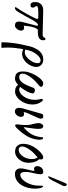

<svg xmlns="http://www.w3.org/2000/svg" viewBox="939 -1770 1055 2974"><g transform="rotate(90 1467.0 -283.5)"><path d="M102 13Q88 13 93 -1Q98 -15 120 -45Q135 -67 155 -99.5Q175 -132 195 -168.5Q215 -205 233 -239Q251 -273 262 -298Q273 -324 273.5 -335Q274 -346 260 -347Q239 -348 217 -348.5Q195 -349 174 -349Q125 -349 99 -342.5Q73 -336 73 -322Q73 -317 76.5 -311.5Q80 -306 84 -300Q88 -295 93 -287.5Q98 -280 98 -263Q98 -228 64 -228Q37 -228 24.5 -245.5Q12 -263 12 -300Q12 -359 47 -392Q82 -425 144 -425Q229 -425 320.5 -420.5Q412 -416 503 -416Q529 -416 542 -421Q555 -426 558 -436Q562 -445 569 -452.5Q576 -460 583 -460Q594 -460 599 -451.5Q604 -443 604 -423Q604 -342 480 -342H447Q440 -342 436 -339Q432 -336 429 -332Q416 -310 408 -289.5Q400 -269 395 -245Q386 -199 383 -170.5Q380 -142 379 -123Q385 -125 395 -127Q405 -129 416 -129Q431 -129 443 -117Q455 -105 455 -83Q455 -60 443 -38Q431 -16 413 -1.5Q395 13 376 13Q314 13 314 -51Q314 -62 316.5 -77Q319 -92 325 -117L378 -321Q380 -333 377.5 -338.5Q375 -344 366 -344Q352 -344 332 -321Q312 -298 286 -251L218 -128Q191 -79 172.5 -49Q154 -19 145 -8Q135 3 124 8Q113 13 102 13Z M635 217Q636 143 643.5 72Q651 1 665 -70Q679 -141 697 -214Q712 -272 739 -320Q766 -368 806 -396.5Q846 -425 900 -425Q940 -425 966 -409.5Q992 -394 1005 -369.5Q1018 -345 1018 -317Q1018 -284 1003 -246Q988 -208 960 -174.5Q932 -141 893.5 -119.5Q855 -98 808 -98Q787 -98 761.5 -107.5Q736 -117 713 -134L737 -158Q753 -146 763.5 -142.5Q774 -139 794 -139Q820 -139 848.5 -158Q877 -177 902 -207Q927 -237 943 -271.5Q959 -306 959 -337Q959 -362 948 -373Q937 -384 914 -384Q888 -384 856.5 -358Q825 -332 798 -288.5Q771 -245 758 -191Q733 -85 722.5 18Q712 121 722 217Q722 221 709 222.5Q696 224 679 224Q662 224 648.5 222Q635 220 635 217Z M1199 12Q1171 12 1145 2.5Q1119 -7 1103 -33.5Q1087 -60 1087 -111Q1087 -148 1096 -184Q1105 -220 1120 -254Q1142 -303 1168.5 -341.5Q1195 -380 1221.5 -402.5Q1248 -425 1271 -425Q1285 -425 1295 -422.5Q1305 -420 1312 -415Q1329 -402 1324.5 -386Q1320 -370 1289 -347Q1269 -332 1240.5 -304Q1212 -276 1184.5 -241Q1157 -206 1139 -170Q1121 -134 1121 -102Q1121 -78 1134.5 -65.5Q1148 -53 1175 -53Q1198 -53 1217 -63Q1236 -73 1252 -93Q1275 -120 1292 -155Q1309 -190 1320.5 -220Q1332 -250 1336 -262Q1344 -287 1361 -293Q1378 -299 1394 -294Q1410 -290 1418.5 -282.5Q1427 -275 1427 -262Q1427 -243 1413.5 -210Q1400 -177 1377 -139Q1354 -101 1324.5 -66.5Q1295 -32 1262.5 -10Q1230 12 1199 12ZM1397 11Q1357 11 1330 -4Q1303 -19 1295 -43L1323 -79Q1333 -53 1373 -53Q1395 -53 1421.5 -70Q1448 -87 1472 -119Q1496 -151 1511.5 -195.5Q1527 -240 1527 -294Q1527 -317 1524.5 -335Q1522 -353 1520 -360Q1517 -374 1515 -384.5Q1513 -395 1513 -399Q1513 -420 1533 -420Q1538 -420 1548 -408Q1558 -396 1572 -372Q1586 -347 1592.5 -317.5Q1599 -288 1599 -257Q1599 -206 1582.5 -158Q1566 -110 1537.5 -72Q1509 -34 1473 -11.5Q1437 11 1397 11Z M1709 14Q1681 14 1666 -2Q1651 -18 1651 -49Q1651 -63 1653.5 -79Q1656 -95 1662 -116L1744 -403Q1747 -414 1756 -419.5Q1765 -425 1781 -425Q1801 -425 1810 -416.5Q1819 -408 1819 -391Q1819 -376 1808.5 -348Q1798 -320 1771 -265Q1746 -215 1732.5 -180Q1719 -145 1716 -122Q1730 -128 1753 -128Q1770 -128 1780.5 -114.5Q1791 -101 1791 -81Q1791 -57 1779 -35.5Q1767 -14 1748.5 0Q1730 14 1709 14Z M1925 10Q1907 10 1907 -17Q1907 -26 1908 -38Q1909 -50 1912 -72Q1914 -82 1915 -96.5Q1916 -111 1916.5 -127Q1917 -143 1917 -155Q1917 -195 1913.5 -214Q1910 -233 1909 -237Q1903 -260 1898 -281.5Q1893 -303 1890 -320.5Q1887 -338 1887 -349Q1887 -384 1903 -405Q1919 -426 1935 -426Q1952 -426 1964.5 -409Q1977 -392 1977 -351Q1977 -337 1975.5 -319Q1974 -301 1972 -280Q1970 -259 1966 -236Q1961 -202 1958 -179.5Q1955 -157 1953 -145Q1951 -133 1950 -128L1957 -124Q1996 -156 2030.5 -200Q2065 -244 2085 -302Q2093 -325 2098.5 -349.5Q2104 -374 2104 -391Q2104 -424 2116 -424Q2145 -424 2145 -367Q2145 -337 2137 -299Q2129 -261 2114 -223Q2104 -198 2085 -167Q2066 -136 2043 -105Q2020 -74 1997 -48Q1974 -22 1955 -6Q1936 10 1925 10Z M2330 11Q2272 11 2240 -22.5Q2208 -56 2208 -118Q2208 -155 2218 -189Q2228 -223 2241 -251Q2257 -284 2280 -315Q2303 -346 2328 -371Q2353 -396 2376.5 -410.5Q2400 -425 2417 -425Q2433 -425 2442 -416Q2451 -407 2451 -391Q2451 -375 2438.5 -359Q2426 -343 2394 -316Q2352 -282 2319.5 -242Q2287 -202 2268 -164Q2249 -126 2249 -98Q2249 -73 2263 -59Q2277 -45 2299 -45Q2338 -45 2371 -74Q2404 -103 2424 -149.5Q2444 -196 2444 -247Q2444 -281 2436 -304.5Q2428 -328 2414 -344L2441 -375Q2502 -303 2502 -201Q2502 -138 2476.5 -90.5Q2451 -43 2412 -16Q2373 11 2330 11Z M2671 13Q2637 13 2613 -9Q2589 -31 2589 -75Q2589 -97 2594.5 -125.5Q2600 -154 2607 -182Q2619 -227 2624 -255.5Q2629 -284 2630 -304L2652 -299Q2637 -292 2623.5 -287.5Q2610 -283 2595 -283Q2576 -283 2565 -296.5Q2554 -310 2554 -333Q2554 -368 2577.5 -396.5Q2601 -425 2642 -425Q2662 -425 2671 -415Q2680 -405 2680 -383Q2680 -365 2675.5 -337.5Q2671 -310 2662 -276Q2656 -252 2650 -219.5Q2644 -187 2644 -153Q2644 -110 2655.5 -90Q2667 -70 2687 -70Q2720 -70 2750 -95Q2780 -120 2804 -161Q2828 -202 2842 -252Q2856 -302 2856 -353Q2856 -390 2857.5 -406.5Q2859 -423 2863 -423Q2880 -423 2891.5 -387.5Q2903 -352 2903 -298Q2903 -248 2890.5 -193.5Q2878 -139 2850 -92Q2822 -45 2778 -16Q2734 13 2671 13ZM2717 -502Q2715 -502 2713.5 -503.5Q2712 -505 2712 -509Q2712 -511 2712.5 -513.5Q2713 -516 2714 -519L2810 -753Q2824 -791 2839 -791Q2850 -791 2857 -777.5Q2864 -764 2864 -752Q2864 -746 2858 -731Q2852 -716 2835 -684L2778 -571Q2744 -502 2717 -502Z"/></g></svg>

Font: Junicode VF
Style: Italic
Weight: 400
Italic angle: -11°
Designer: Peter S. Baker
Version: Version 2.209